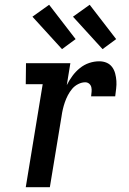

<svg xmlns="http://www.w3.org/2000/svg" viewBox="-20 -785 540 805"><path d="M88 0 159 -432H88L89 -520H275L260 -428Q270 -448 283.5 -466.5Q297 -485 315 -499.5Q333 -514 354 -521Q375 -528 396 -528Q413 -528 427 -522Q441 -516 450 -504Q459 -492 463 -476.5Q467 -461 468 -445.5Q469 -430 467 -413.5Q465 -397 463 -381H362Q363 -390 364 -400Q365 -410 363 -419Q361 -428 354 -434Q347 -440 337 -440Q323 -440 308 -432.5Q293 -425 282.5 -412.5Q272 -400 264.5 -385.5Q257 -371 252 -356.5Q247 -342 243.5 -327Q240 -312 238 -297L189 0ZM410 -579 286 -715 356 -765 467 -621ZM240 -579 116 -715 186 -765 297 -621Z"/></svg>

Font: Iosevka Curly Slab Semibold
Style: Italic
Weight: 600
Italic angle: -9°
Monospace: yes
Designer: Belleve Invis
Foundry: Belleve Invis
Version: Version 22.1.2; ttfautohint (v1.8.4)